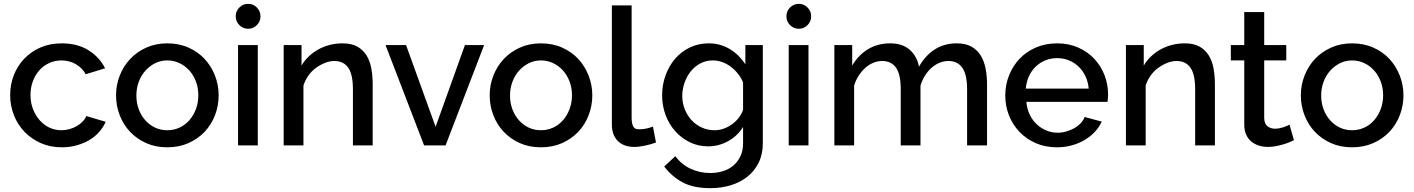

<svg xmlns="http://www.w3.org/2000/svg" viewBox="-20 -758 7370 1001"><path d="M303 10Q242 10 192.5 -12Q143 -34 107.5 -71Q72 -108 52.5 -157.5Q33 -207 33 -262Q33 -317 52 -366Q71 -415 106.5 -452Q142 -489 191 -510.5Q240 -532 302 -532Q383 -532 440.5 -496.5Q498 -461 528 -402L427 -371Q408 -405 374.5 -424Q341 -443 300 -443Q267 -443 237 -429.5Q207 -416 185.5 -392Q164 -368 151.5 -335Q139 -302 139 -262Q139 -223 152 -189.5Q165 -156 187 -131Q209 -106 238 -92.5Q267 -79 301 -79Q322 -79 343 -85Q364 -91 381 -101Q398 -111 411 -124.5Q424 -138 430 -153L531 -123Q518 -94 496.5 -69.5Q475 -45 445 -27.5Q415 -10 379 0Q343 10 303 10Z M852 10Q791 10 742 -12Q693 -34 658 -71Q623 -108 604 -157.5Q585 -207 585 -261Q585 -315 604.5 -364.5Q624 -414 659 -451Q694 -488 743 -510Q792 -532 852 -532Q913 -532 962.5 -510Q1012 -488 1046.5 -451Q1081 -414 1100.5 -364.5Q1120 -315 1120 -261Q1120 -207 1101 -157.5Q1082 -108 1047 -71Q1012 -34 962.5 -12Q913 10 852 10ZM691 -260Q691 -221 703.5 -188Q716 -155 738 -130.5Q760 -106 789 -92.5Q818 -79 852 -79Q886 -79 915.5 -92.5Q945 -106 967 -131Q989 -156 1001.5 -189.5Q1014 -223 1014 -261Q1014 -300 1001.5 -333Q989 -366 967 -390.5Q945 -415 915.5 -429Q886 -443 852 -443Q818 -443 789 -428.5Q760 -414 738 -389.5Q716 -365 703.5 -331.5Q691 -298 691 -260Z M1221 0V-523H1324V0ZM1209 -673Q1209 -700 1228 -719Q1247 -738 1274 -738Q1300 -738 1319 -719Q1338 -700 1338 -673Q1338 -646 1319 -627Q1300 -608 1274 -608Q1247 -608 1228 -627Q1209 -646 1209 -673Z M1923 0H1820V-293Q1820 -370 1795.5 -405Q1771 -440 1723 -440Q1699 -440 1674 -430Q1649 -420 1626.5 -403.5Q1604 -387 1587.5 -363.5Q1571 -340 1562 -312V0H1459V-523H1552V-416Q1567 -442 1589.5 -463.5Q1612 -485 1640 -500.5Q1668 -516 1700 -524Q1732 -532 1766 -532Q1813 -532 1843 -515Q1873 -498 1891 -469Q1909 -440 1916 -400.5Q1923 -361 1923 -317Z M2191 0 1990 -523H2097L2251 -97L2404 -523H2504L2303 0Z M2800 10Q2739 10 2690 -12Q2641 -34 2606 -71Q2571 -108 2552 -157.5Q2533 -207 2533 -261Q2533 -315 2552.5 -364.5Q2572 -414 2607 -451Q2642 -488 2691 -510Q2740 -532 2800 -532Q2861 -532 2910.5 -510Q2960 -488 2994.5 -451Q3029 -414 3048.5 -364.5Q3068 -315 3068 -261Q3068 -207 3049 -157.5Q3030 -108 2995 -71Q2960 -34 2910.5 -12Q2861 10 2800 10ZM2639 -260Q2639 -221 2651.5 -188Q2664 -155 2686 -130.5Q2708 -106 2737 -92.5Q2766 -79 2800 -79Q2834 -79 2863.5 -92.5Q2893 -106 2915 -131Q2937 -156 2949.5 -189.5Q2962 -223 2962 -261Q2962 -300 2949.5 -333Q2937 -366 2915 -390.5Q2893 -415 2863.5 -429Q2834 -443 2800 -443Q2766 -443 2737 -428.5Q2708 -414 2686 -389.5Q2664 -365 2651.5 -331.5Q2639 -298 2639 -260Z M3170 -730H3273V-146Q3273 -125 3276 -113Q3279 -101 3284.5 -94Q3290 -87 3298 -85.5Q3306 -84 3315 -84Q3335 -84 3353 -88.5Q3371 -93 3384 -98L3400 -15Q3376 -6 3344 1Q3312 8 3287 8Q3232 8 3201 -23Q3170 -54 3170 -109Z M3672 5Q3619 5 3575 -17Q3531 -39 3499 -75.5Q3467 -112 3449.5 -160Q3432 -208 3432 -261Q3432 -316 3450 -365.5Q3468 -415 3500 -452Q3532 -489 3576.5 -510.5Q3621 -532 3675 -532Q3707 -532 3734.5 -524Q3762 -516 3786 -501.5Q3810 -487 3830.5 -466.5Q3851 -446 3866 -423V-523H3957V-12Q3957 45 3936 88.5Q3915 132 3878 162Q3841 192 3791 207.5Q3741 223 3683 223Q3595 223 3538.5 192.5Q3482 162 3443 110L3501 56Q3532 99 3580 121.5Q3628 144 3683 144Q3717 144 3748.5 134.5Q3780 125 3803 105.5Q3826 86 3840 57Q3854 28 3854 -12V-96Q3825 -49 3776 -22Q3727 5 3672 5ZM3705 -79Q3731 -79 3755 -88Q3779 -97 3799 -112Q3819 -127 3833.5 -146.5Q3848 -166 3854 -186V-328Q3844 -353 3827 -374Q3810 -395 3789.5 -410.5Q3769 -426 3745 -434.5Q3721 -443 3697 -443Q3660 -443 3630.5 -427Q3601 -411 3580.5 -385Q3560 -359 3548.5 -325.5Q3537 -292 3537 -258Q3537 -221 3550 -188.5Q3563 -156 3585.5 -131.5Q3608 -107 3639 -93Q3670 -79 3705 -79Z M4092 0V-523H4195V0ZM4080 -673Q4080 -700 4099 -719Q4118 -738 4145 -738Q4171 -738 4190 -719Q4209 -700 4209 -673Q4209 -646 4190 -627Q4171 -608 4145 -608Q4118 -608 4099 -627Q4080 -646 4080 -673Z M5126 0H5022V-293Q5022 -368 4997.5 -404Q4973 -440 4925 -440Q4901 -440 4878 -430.5Q4855 -421 4836 -404Q4817 -387 4802 -363Q4787 -339 4779 -311V0H4676V-293Q4676 -370 4651.5 -405Q4627 -440 4579 -440Q4555 -440 4532.5 -430.5Q4510 -421 4491 -404Q4472 -387 4457 -364Q4442 -341 4433 -312V0H4330V-523H4423V-416Q4455 -471 4505.5 -501.5Q4556 -532 4621 -532Q4686 -532 4724 -497.5Q4762 -463 4771 -410Q4805 -470 4854.5 -501Q4904 -532 4968 -532Q5014 -532 5044.5 -515Q5075 -498 5093 -468.5Q5111 -439 5118.5 -400Q5126 -361 5126 -317Z M5491 10Q5430 10 5380.5 -11.5Q5331 -33 5295.5 -70Q5260 -107 5240.5 -156Q5221 -205 5221 -260Q5221 -315 5240.5 -364.5Q5260 -414 5295.5 -451.5Q5331 -489 5381 -510.5Q5431 -532 5492 -532Q5552 -532 5601.5 -510Q5651 -488 5685.5 -451Q5720 -414 5738.5 -366Q5757 -318 5757 -265Q5757 -253 5756 -243Q5755 -233 5754 -227H5331Q5334 -191 5348 -161.5Q5362 -132 5384 -111Q5406 -90 5434.5 -78Q5463 -66 5494 -66Q5517 -66 5539 -72.5Q5561 -79 5579.5 -89Q5598 -99 5613 -114.5Q5628 -130 5635 -148L5724 -124Q5710 -94 5687.5 -70Q5665 -46 5634.5 -28Q5604 -10 5567.5 0Q5531 10 5491 10ZM5656 -296Q5653 -331 5639 -360.5Q5625 -390 5603 -411Q5581 -432 5552.5 -443.5Q5524 -455 5491 -455Q5459 -455 5430.5 -443.5Q5402 -432 5380 -411Q5358 -390 5344.5 -360.5Q5331 -331 5328 -296Z M6314 0H6211V-293Q6211 -370 6186.5 -405Q6162 -440 6114 -440Q6090 -440 6065 -430Q6040 -420 6017.5 -403.5Q5995 -387 5978.5 -363.5Q5962 -340 5953 -312V0H5850V-523H5943V-416Q5958 -442 5980.5 -463.5Q6003 -485 6031 -500.5Q6059 -516 6091 -524Q6123 -532 6157 -532Q6204 -532 6234 -515Q6264 -498 6282 -469Q6300 -440 6307 -400.5Q6314 -361 6314 -317Z M6726 -27Q6716 -22 6701.5 -16Q6687 -10 6669.5 -5Q6652 0 6632 4Q6612 8 6591 8Q6566 8 6543.5 1Q6521 -6 6504 -20Q6487 -34 6477 -56Q6467 -78 6467 -108V-443H6397V-523H6467V-695H6571V-523H6686V-443H6571V-141Q6572 -112 6588.5 -99.5Q6605 -87 6627 -87Q6639 -87 6651 -89.5Q6663 -92 6672.5 -95Q6682 -98 6690 -102Q6698 -106 6703 -108Z M7029 10Q6968 10 6919 -12Q6870 -34 6835 -71Q6800 -108 6781 -157.5Q6762 -207 6762 -261Q6762 -315 6781.5 -364.5Q6801 -414 6836 -451Q6871 -488 6920 -510Q6969 -532 7029 -532Q7090 -532 7139.5 -510Q7189 -488 7223.5 -451Q7258 -414 7277.5 -364.5Q7297 -315 7297 -261Q7297 -207 7278 -157.5Q7259 -108 7224 -71Q7189 -34 7139.5 -12Q7090 10 7029 10ZM6868 -260Q6868 -221 6880.5 -188Q6893 -155 6915 -130.5Q6937 -106 6966 -92.5Q6995 -79 7029 -79Q7063 -79 7092.5 -92.5Q7122 -106 7144 -131Q7166 -156 7178.5 -189.5Q7191 -223 7191 -261Q7191 -300 7178.5 -333Q7166 -366 7144 -390.5Q7122 -415 7092.5 -429Q7063 -443 7029 -443Q6995 -443 6966 -428.5Q6937 -414 6915 -389.5Q6893 -365 6880.5 -331.5Q6868 -298 6868 -260Z"/></svg>

Font: Rising Sun Medium
Style: Regular
Weight: 500
Designer: Matt McInerney, Pablo Impallari, Rodrigo Fuenzalida (Raleway font), Stephen Hutchings (Greek), Cristiano Sobral (main ch
Foundry: The Rising Sun Project Authors
Version: Version 4.327; ttfautohint (v1.8.4.7-5d5b-dirty)